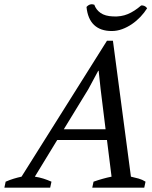

<svg xmlns="http://www.w3.org/2000/svg" viewBox="-64 -860 695 880"><path d="M171.9 -27.3 166 0H-43.9L-38.1 -27.3Q-19 -35.6 -1.2 -41Q16.6 -46.4 34.7 -50.3L426.3 -673.3H453.6L536.1 -50.3Q554.2 -46.4 571.5 -41.5Q588.9 -36.6 603 -27.3L597.2 0H358.9L364.7 -27.3Q385.7 -34.7 406.5 -40.5Q427.2 -46.4 447.3 -50.3L426.3 -218.3H198.2L95.7 -50.3Q115.7 -47.4 134.5 -41.5Q153.3 -35.6 171.9 -27.3ZM397 -453.1 388.2 -535.6H386.2L340.8 -451.2L228.5 -267.6H419.9ZM583 -835Q589.8 -835.9 597.2 -833Q604.5 -830.1 610.4 -822.3Q597.7 -801.8 579.6 -782.7Q561.5 -763.7 540.3 -749.3Q519 -734.9 495.6 -726.3Q472.2 -717.8 448.2 -717.8Q396.5 -717.8 367.2 -745.6Q337.9 -773.4 332.5 -828.1Q340.8 -837.4 349.9 -839.6Q358.9 -841.8 368.2 -838.4Q376.5 -814.9 397.2 -800.5Q418 -786.1 454.1 -784.7Q491.2 -782.7 521.7 -795.4Q552.2 -808.1 583 -835Z"/></svg>

Font: PT Astra Serif
Style: Italic
Weight: 400
Italic angle: -16°
Designer: A.Korolkova, I. Chaeva
Foundry: ParaType Ltd
Version: Version 1.001